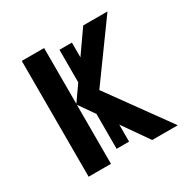

<svg xmlns="http://www.w3.org/2000/svg" viewBox="-128 -657 762 774"><g transform="rotate(-30 253.0 -269.5)"><path d="M282 -502V-41H224V-502ZM356 -539H469L282 -281L485 0H366L174 -275V0H70V-539H174V-279Z"/></g></svg>

Font: Noto Sans Display SemiCondensed Medium
Style: Regular
Weight: 500
Width: 4
Designer: Monotype Design Team
Foundry: Monotype Imaging Inc.
Version: Version 2.003